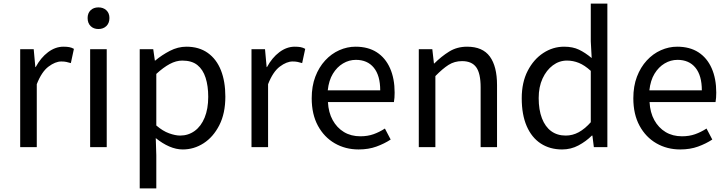

<svg xmlns="http://www.w3.org/2000/svg" viewBox="-20 -816 4035 1065"><path d="M92 0V-543H167L176 -444H178Q206 -496 246.5 -526.5Q287 -557 332 -557Q351 -557 364.5 -554.5Q378 -552 390 -545L373 -466Q359 -470 348 -472.5Q337 -475 320 -475Q287 -475 249 -446.5Q211 -418 184 -349V0Z M480 0V-543H572V0ZM526 -655Q499 -655 482.5 -671.5Q466 -688 466 -716Q466 -743 482.5 -759Q499 -775 526 -775Q553 -775 570 -759Q587 -743 587 -716Q587 -688 570 -671.5Q553 -655 526 -655Z M755 229V-543H830L839 -480H841Q878 -511 922.5 -534Q967 -557 1014 -557Q1084 -557 1132.5 -522.5Q1181 -488 1205.5 -426Q1230 -364 1230 -280Q1230 -187 1196.5 -121.5Q1163 -56 1109.5 -21.5Q1056 13 994 13Q957 13 919 -3.5Q881 -20 844 -50L847 45V229ZM979 -64Q1024 -64 1059.5 -89.5Q1095 -115 1115 -163.5Q1135 -212 1135 -279Q1135 -339 1120.5 -384.5Q1106 -430 1075 -455Q1044 -480 991 -480Q957 -480 921.5 -461Q886 -442 847 -406V-120Q883 -89 918 -76.5Q953 -64 979 -64Z M1375 0V-543H1450L1459 -444H1461Q1489 -496 1529.5 -526.5Q1570 -557 1615 -557Q1634 -557 1647.5 -554.5Q1661 -552 1673 -545L1656 -466Q1642 -470 1631 -472.5Q1620 -475 1603 -475Q1570 -475 1532 -446.5Q1494 -418 1467 -349V0Z M1969 13Q1896 13 1837 -21Q1778 -55 1743.5 -118.5Q1709 -182 1709 -271Q1709 -338 1729 -390.5Q1749 -443 1783.5 -480.5Q1818 -518 1862 -537.5Q1906 -557 1952 -557Q2022 -557 2070 -526Q2118 -495 2143.5 -437.5Q2169 -380 2169 -302Q2169 -287 2168 -274Q2167 -261 2165 -250H1799Q1802 -192 1825.5 -149.5Q1849 -107 1888 -83.5Q1927 -60 1979 -60Q2019 -60 2051.5 -71.5Q2084 -83 2115 -103L2147 -42Q2112 -19 2068 -3Q2024 13 1969 13ZM1798 -315H2089Q2089 -397 2053.5 -440.5Q2018 -484 1954 -484Q1916 -484 1882.5 -464Q1849 -444 1826.5 -407Q1804 -370 1798 -315Z M2303 0V-543H2378L2387 -464H2389Q2428 -503 2471.5 -530Q2515 -557 2571 -557Q2657 -557 2697 -502.5Q2737 -448 2737 -344V0H2646V-332Q2646 -409 2621.5 -443Q2597 -477 2543 -477Q2501 -477 2468 -456Q2435 -435 2395 -394V0Z M3098 13Q3030 13 2979.5 -20Q2929 -53 2901.5 -116.5Q2874 -180 2874 -271Q2874 -359 2907 -423Q2940 -487 2993.5 -522Q3047 -557 3109 -557Q3157 -557 3191.5 -540.5Q3226 -524 3262 -494L3257 -587V-796H3349V0H3274L3266 -64H3263Q3231 -32 3189 -9.5Q3147 13 3098 13ZM3118 -64Q3156 -64 3190 -82.5Q3224 -101 3257 -138V-423Q3223 -454 3191 -467Q3159 -480 3125 -480Q3082 -480 3046.5 -453.5Q3011 -427 2989.5 -380.5Q2968 -334 2968 -272Q2968 -207 2986 -160Q3004 -113 3037.5 -88.5Q3071 -64 3118 -64Z M3753 13Q3680 13 3621 -21Q3562 -55 3527.5 -118.5Q3493 -182 3493 -271Q3493 -338 3513 -390.5Q3533 -443 3567.5 -480.5Q3602 -518 3646 -537.5Q3690 -557 3736 -557Q3806 -557 3854 -526Q3902 -495 3927.5 -437.5Q3953 -380 3953 -302Q3953 -287 3952 -274Q3951 -261 3949 -250H3583Q3586 -192 3609.5 -149.5Q3633 -107 3672 -83.5Q3711 -60 3763 -60Q3803 -60 3835.5 -71.5Q3868 -83 3899 -103L3931 -42Q3896 -19 3852 -3Q3808 13 3753 13ZM3582 -315H3873Q3873 -397 3837.5 -440.5Q3802 -484 3738 -484Q3700 -484 3666.5 -464Q3633 -444 3610.5 -407Q3588 -370 3582 -315Z"/></svg>

Font: Noto Sans SC Thin
Style: Regular
Weight: 400
Version: Version 2.004-H2;hotconv 1.0.118;makeotfexe 2.5.65603